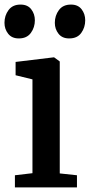

<svg xmlns="http://www.w3.org/2000/svg" viewBox="-30 -817 392 837"><path d="M35 0V-53L111.5 -62V-471L38 -489V-547L203.5 -567H206L230.5 -549V-61L305.5 -53V0ZM51.5 -649.5Q21.5 -649.5 5.5 -670Q-10.5 -690.5 -10.5 -717.5Q-10.5 -749 7.2 -773Q25 -797 59 -797H60Q90.5 -797 106.2 -776.5Q122 -756 122 -728.5Q122 -697.5 104.5 -673.5Q87 -649.5 52.5 -649.5ZM271 -649.5Q241 -649.5 225 -670Q209 -690.5 209 -717.5Q209 -749 226.8 -773Q244.5 -797 279 -797H280Q310 -797 325.8 -776.5Q341.5 -756 341.5 -728.5Q341.5 -697.5 324.2 -673.5Q307 -649.5 272 -649.5Z"/></svg>

Font: Merriweather 20pt SemiBold
Style: Regular
Weight: 600
Version: Version 2.100